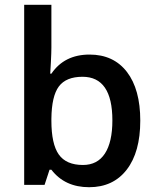

<svg xmlns="http://www.w3.org/2000/svg" viewBox="-20 -780 663 810"><path d="M357.9 -549.8Q459 -549.8 515.4 -476.6Q571.8 -403.3 571.8 -271Q571.8 -138.2 514.6 -64.2Q457.5 9.8 356 9.8Q253.4 9.8 196.8 -64H189L168 0H82V-759.8H196.8V-579.1Q196.8 -559.1 194.8 -519.5Q192.9 -480 191.9 -469.2H196.8Q251.5 -549.8 357.9 -549.8ZM328.1 -456.1Q258.8 -456.1 228.3 -415.3Q197.8 -374.5 196.8 -278.8V-271Q196.8 -172.4 228 -128.2Q259.3 -84 330.1 -84Q391.1 -84 422.6 -132.3Q454.1 -180.7 454.1 -272Q454.1 -456.1 328.1 -456.1Z"/></svg>

Font: f2_44652          
Style: Regular
Weight: 600
Foundry: Ascender Corporation
Version: Version 1.10